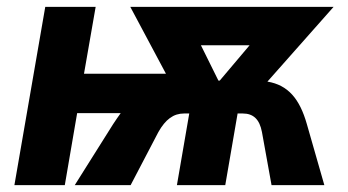

<svg xmlns="http://www.w3.org/2000/svg" viewBox="-20 -540 1015 560"><path d="M22 0H169L205 -210H332C325 -200 317 -189 310 -178L198 0H361L442 -155C463 -192 486 -209 517 -209H532L496 0H637L673 -209H688C719 -209 737 -192 744 -155L772 0H926L875 -178C854 -252 820 -292 760 -302L953 -520H360L464 -325H225L259 -520H112ZM566 -408H708L621 -305H617Z"/></svg>

Font: Fixel Display 20240404
Style: Bold Italic
Weight: 700
Italic angle: -10°
Designer: AlfaBravo + MacPaw
Foundry: Kyrylo Tkachov, Marchela Mozhyna, Serhii Makarenko, Maria Weinstein, Zakhar Kryvoshyya
Version: Version 1.211;Glyphs 3.2 (3225)